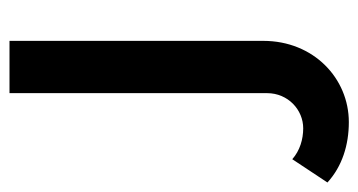

<svg xmlns="http://www.w3.org/2000/svg" viewBox="-317 -368 754 404"><g transform="rotate(-90 60.0 -166.0)"><path d="M-122 146C-88 177 -43 191 5 191C97 191 176 117 176 11V-523H66V19C66 63 31 95 -8 95C-31 95 -55 88 -73 72Z"/></g></svg>

Font: FIGSv2-sans-serif SemiBold
Style: Regular
Weight: 600
Designer: Matt McInerney, Pablo Impallari, Rodrigo Fuenzalida,Mirko Velimirovic
Foundry: Matt McInerney, Pablo Impallari, Rodrigo Fuenzalida
Version: Version 4.021;hotconv 1.0.109;makeotfexe 2.5.65596